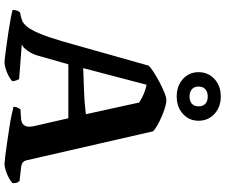

<svg xmlns="http://www.w3.org/2000/svg" viewBox="-94 -908 1002 854"><g transform="rotate(90 407.0 -481.0)"><path d="M256 0Q251 0 231 -2.5Q211 -5 182 -9Q153 -13 122.5 -17.5Q92 -22 65.5 -27Q39 -32 24 -36Q24 -47 27.5 -56Q31 -65 35 -69L49 -72Q60 -74 72.5 -79Q85 -84 99 -101Q113 -118 128.5 -154.5Q144 -191 163 -255L272 -641Q280 -650 300 -663Q320 -676 344.5 -689Q369 -702 391 -711Q413 -720 425 -720Q440 -720 466 -711.5Q492 -703 519.5 -689.5Q547 -676 564 -661L693 -98Q696 -87 702.5 -81.5Q709 -76 722 -74L785 -67Q789 -61 791.5 -57.5Q794 -54 795 -36Q787 -28 771.5 -19.5Q756 -11 738.5 -5.5Q721 0 709 0Q702 0 677 -3Q652 -6 618.5 -11Q585 -16 551.5 -21Q518 -26 491.5 -31.5Q465 -37 455 -40Q455 -53 460.5 -61.5Q466 -70 466 -71L499 -73Q512 -73 523.5 -77Q535 -81 541 -95Q547 -109 539 -140L506 -284H266L227 -147Q222 -129 213 -114Q204 -99 194.5 -89Q185 -79 176 -77L332 -65Q333 -62 337 -54Q341 -46 341 -35Q334 -27 318 -18.5Q302 -10 285 -5Q268 0 256 0ZM283 -350Q336 -352 377 -353.5Q418 -355 446 -357.5Q474 -360 488 -362L436 -599Q416 -612 396.5 -620Q377 -628 357 -632ZM409 -766Q362 -766 331.5 -793.5Q301 -821 301 -863Q301 -906 331.5 -934Q362 -962 409 -962Q456 -962 486.5 -934Q517 -906 517 -863Q517 -821 486.5 -793.5Q456 -766 409 -766ZM409 -823Q430 -823 441.5 -833.5Q453 -844 453 -863Q453 -883 441.5 -893.5Q430 -904 409 -904Q389 -904 377 -893.5Q365 -883 365 -863Q365 -844 377 -833.5Q389 -823 409 -823Z"/></g></svg>

Font: Texturina Medium 12pt
Style: Bold
Weight: 700
Version: Version 1.002